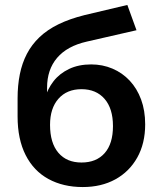

<svg xmlns="http://www.w3.org/2000/svg" viewBox="-20 -745 658 775"><path d="M314 10Q235 10 175.5 -22.5Q116 -55 83.5 -119Q51 -183 51 -275V-348Q51 -400 60 -445Q69 -490 88.5 -527.5Q108 -565 139.5 -595Q171 -625 216 -647Q261 -669 321 -684L494 -725L531 -623L330 -577Q251 -559 210.5 -511.5Q170 -464 170 -391V-347H161Q172 -386 196 -417Q220 -448 258.5 -466.5Q297 -485 348 -485Q394 -485 434 -468Q474 -451 503.5 -419.5Q533 -388 549.5 -343.5Q566 -299 566 -243Q566 -166 534 -109Q502 -52 445.5 -21Q389 10 314 10ZM309 -89Q369 -89 402.5 -127Q436 -165 436 -236Q436 -307 402 -346Q368 -385 309 -385Q250 -385 216 -346.5Q182 -308 182 -241Q182 -168 215.5 -128.5Q249 -89 309 -89Z"/></svg>

Font: Nunito Sans 10pt
Style: Bold
Weight: 700
Designer: Vernon Adams
Foundry: Vernon Adams
Version: Version 3.101;gftools[0.9.27]